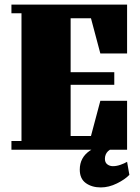

<svg xmlns="http://www.w3.org/2000/svg" viewBox="-20 -655 611 840"><path d="M30 0V-38H74V-597H30V-635H536V-421H419L378 -575H289V-339H480V-284H289V-60H378L419 -214H536V0ZM329 87Q329 34 373.5 4Q418 -26 499 -38V-11Q466 -7 452.5 6.5Q439 20 439 40Q439 56 449.5 64Q460 72 474 72Q490 72 507 66Q524 60 536 53L546 110Q527 130 491.5 147.5Q456 165 421 165Q382 165 355.5 146Q329 127 329 87Z"/></svg>

Font: Unlock
Style: Regular
Weight: 400
Designer: Eduardo Rodriguez Tunni
Foundry: Eduardo Rodriguez Tunni
Version: Version 1.003; ttfautohint (v1.8.4.7-5d5b);gftools[0.9.23]